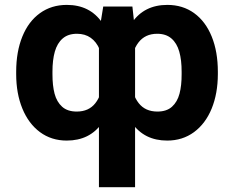

<svg xmlns="http://www.w3.org/2000/svg" viewBox="-20 -573 970 796"><path d="M390.2 -436.1 408 -545.9H528.9L540 -444.3V203.1H390.2ZM47.1 -275.4Q47.1 -358.6 72.6 -421.3Q98 -484.1 145.6 -518.4Q193.1 -552.7 257 -552.7Q352.5 -552.7 403.2 -479.5Q453.8 -406.2 469.3 -274.8V-261.1Q453.5 -135 402.8 -62.6Q352.1 9.8 256.6 9.8Q193.3 9.8 145.8 -25.2Q98.4 -60.3 72.8 -122.8Q47.1 -185.3 47.1 -265.6ZM197.5 -265.6Q197.4 -218.3 206.3 -184.4Q215.3 -150.6 237.5 -130.6Q259.7 -110.5 298.2 -110.5Q348.1 -110.5 375.3 -145.2Q402.5 -179.8 409 -243.4V-293.8Q406.1 -337.3 392.9 -368.5Q379.7 -399.6 356.1 -416.3Q332.5 -433 299 -433Q262.5 -433 239.9 -413.5Q217.3 -394 207.3 -359Q197.4 -324 197.5 -275.4ZM883.2 -265.6Q883 -185.1 857.5 -122.7Q831.9 -60.3 784.3 -25.2Q736.6 9.8 673.2 9.8Q578.2 9.8 527.6 -62.6Q477.1 -135 460.5 -261.1V-274.8Q476.8 -406.2 527.4 -479.5Q578 -552.7 673.8 -552.7Q737.8 -552.7 785.1 -518.4Q832.3 -484.1 857.8 -421.3Q883.2 -358.6 883.2 -275.4ZM733 -275.4Q733.2 -324 723.2 -359Q713.3 -394 690.7 -413.5Q668.1 -433 631.8 -433Q581.4 -433 553.6 -396.3Q525.8 -359.7 520.9 -293.8V-243.4Q527.8 -179.8 555.2 -145.2Q582.5 -110.5 632.6 -110.5Q670.9 -110.5 693.1 -130.6Q715.2 -150.6 724.2 -184.5Q733.2 -218.5 733 -265.6Z"/></svg>

Font: Intratopia Thin
Style: Regular
Weight: 100
Designer: Rasmus Andersson
Foundry: rsms
Version: Version 3.000;Glyphs 3.2.3 (3260)